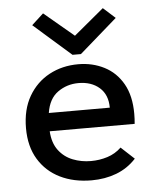

<svg xmlns="http://www.w3.org/2000/svg" viewBox="-51 -741 653 797"><g transform="rotate(-5 275.0 -343.0)"><path d="M299 11Q225 11 168 -17Q111 -45 78.5 -98.5Q46 -152 46 -228Q46 -306 78 -361Q110 -416 164 -445Q218 -474 285 -474Q344 -474 393 -449Q442 -424 470.5 -374Q499 -324 499 -249Q499 -228 497 -207H143Q146 -158 169 -127.5Q192 -97 227.5 -83Q263 -69 303 -69Q339 -69 372 -79.5Q405 -90 430 -114L485 -63Q450 -25 402.5 -7Q355 11 299 11ZM146 -283H400Q400 -337 366.5 -366.5Q333 -396 279 -396Q231 -396 193 -369Q155 -342 146 -283ZM158 -697 282 -593 407 -697 457 -652 300 -515H265L109 -652Z"/></g></svg>

Font: Inconsolata SemiExpanded SemiBold
Style: Regular
Weight: 600
Width: 6
Monospace: yes
Designer: Raph Levien, Cyreal, Brenton Simpson
Foundry: Raph Levien, Cyreal, Google
Version: Version 3.001; ttfautohint (v1.8.2.53-6de2)